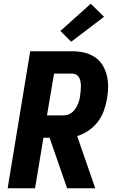

<svg xmlns="http://www.w3.org/2000/svg" viewBox="-20 -1010 640 1030"><path d="M168 0H21L142 -735H368Q401 -735 431.5 -728Q462 -721 487.5 -704.5Q513 -688 529 -662.5Q545 -637 552.5 -607Q560 -577 560 -545Q560 -513 554 -481Q549 -449 537.5 -417Q526 -385 505 -357Q484 -329 455 -309.5Q426 -290 394 -280L491 0H340L246 -271H213ZM232 -391H322Q334 -391 346.5 -395.5Q359 -400 369 -409Q379 -418 386 -429Q393 -440 398 -452Q403 -464 406 -476Q409 -488 410 -500Q412 -512 413 -524Q414 -536 414 -548Q414 -560 412 -571.5Q410 -583 405 -593Q400 -603 390.5 -609Q381 -615 369 -615H270ZM362 -786 304 -844 467 -990 538 -920Z"/></svg>

Font: Iosevka Aile Heavy
Style: Italic
Weight: 900
Italic angle: -9°
Designer: Belleve Invis
Foundry: Belleve Invis
Version: Version 31.1.0; ttfautohint (v1.8.4)